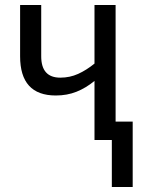

<svg xmlns="http://www.w3.org/2000/svg" viewBox="-20 -557 563 764"><path d="M356 -537V-304Q324 -278 291 -263Q258 -248 220 -248Q144 -248 144 -333V-537H60V-333Q60 -177 202 -177Q247 -177 284.5 -192Q322 -207 356 -235V0H425V187H508V-73H440V-537Z"/></svg>

Font: Noto Sans Display SemiCondensed
Style: Regular
Weight: 400
Width: 4
Designer: Monotype Design team
Foundry: Monotype Imaging Inc.
Version: 1.000